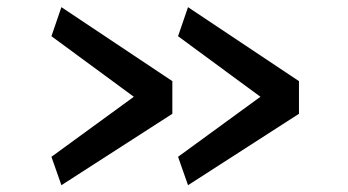

<svg xmlns="http://www.w3.org/2000/svg" viewBox="-20 -575 988 545"><path d="M469.2 -252 154.3 -49.3 126 -129.9 359.9 -300.3 126 -472.2 154.3 -554.7 469.2 -344.7ZM828.6 -252 513.7 -49.3 485.4 -129.9 719.2 -300.3 485.4 -472.2 513.7 -554.7 828.6 -344.7Z"/></svg>

Font: HaufeMerriweatherSans
Style: Regular
Weight: 400
Designer: Eben Sorkin ( eben@eyebytes.com )
Foundry: Eben Sorkin
Version: Version 1.56